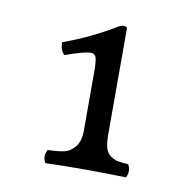

<svg xmlns="http://www.w3.org/2000/svg" viewBox="-49 -738 405 422"><g transform="rotate(10 153.5 -527.5)"><path d="M134.8 -620.1Q119.6 -620.1 78.1 -605Q68.4 -612.8 67.9 -631.8Q130.9 -654.8 185.1 -688Q196.3 -693.8 203.1 -688V-449.2Q203.1 -430.2 206.5 -419.2Q210 -408.2 218.5 -402.6Q227.1 -397 235.1 -395.5Q243.2 -394 257.8 -393.1Q265.6 -377.9 257.8 -363.8Q228 -364.7 173.8 -365.2Q107.9 -365.2 78.1 -363.8Q69.3 -377.9 78.1 -393.1Q103 -394 115.5 -397Q127.9 -399.9 138.4 -412.4Q148.9 -424.8 148.9 -449.2V-579.1Q148.9 -604 146.2 -612.1Q143.6 -620.1 134.8 -620.1Z"/></g></svg>

Font: Linux Libertine O
Style: Regular
Weight: 400
Designer: Philipp H. Poll
Foundry: Philipp H. Poll
Version: Version 5.3.0